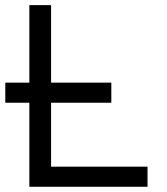

<svg xmlns="http://www.w3.org/2000/svg" viewBox="-30 -713 636 733"><path d="M-9.8 -320.8V-397.5H82V-693.4H165V-397.5H395V-320.8H165V-76.7H533.2V0H82V-320.8Z"/></svg>

Font: CaskaydiaMono NF SemiLight
Style: Regular
Weight: 350
Designer: Aaron Bell
Foundry: Saja Typeworks
Version: Version 2111.001; ttfautohint (v1.8.4);Nerd Fonts 3.1.1